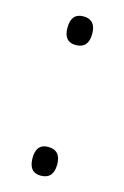

<svg xmlns="http://www.w3.org/2000/svg" viewBox="-92 -584 412 639"><g transform="rotate(15 114.5 -264.5)"><path d="M73 -489Q73 -539 115 -539Q158 -539 158 -490Q158 -440 114 -440Q73 -440 73 -489ZM73 -40Q73 -89 114 -89Q158 -89 158 -40Q158 10 114 10Q73 10 73 -40Z"/></g></svg>

Font: Noto Sans Arabic UI SmCn Lt
Style: Regular
Weight: 300
Width: 4
Designer: Monotype Design Team, Nadine Chahine and Nizar Qandah
Foundry: Monotype Imaging Inc.
Version: Version 2.010; ttfautohint (v1.8.4.7-5d5b)